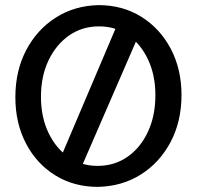

<svg xmlns="http://www.w3.org/2000/svg" viewBox="-20 -716 769 750"><path d="M362 14Q269 14 196 -31Q123 -76 81.5 -155.5Q40 -235 40 -336Q40 -439 82 -519.5Q124 -600 197.5 -647Q271 -694 365 -696Q459 -696 532 -650.5Q605 -605 647 -525.5Q689 -446 689 -345Q689 -242 646.5 -161.5Q604 -81 530.5 -34.5Q457 12 362 14ZM361 -68Q427 -68 478 -103.5Q529 -139 558 -201.5Q587 -264 587 -344Q587 -422 558.5 -483Q530 -544 480.5 -578.5Q431 -613 367 -613Q301 -613 250 -577.5Q199 -542 169.5 -480Q140 -418 140 -338Q140 -260 168.5 -199Q197 -138 247 -103Q297 -68 361 -68ZM288 -40 208 -79 443 -632 522 -579Z"/></svg>

Font: Catamaran Medium
Style: Regular
Weight: 500
Designer: Pria Ravichandran
Version: Version 2.000